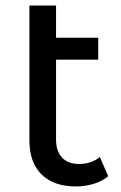

<svg xmlns="http://www.w3.org/2000/svg" viewBox="-20 -666 435 692"><path d="M370 -31Q349 -13 318 -3.5Q287 6 254 6Q174 6 130 -37Q86 -80 86 -160V-646H182V-530H334V-451H182V-164Q182 -121 203.5 -98Q225 -75 265 -75Q309 -75 340 -100Z"/></svg>

Font: Montserrat Alternates Medium
Style: Regular
Weight: 500
Designer: Julieta Ulanovsky
Foundry: Julieta Ulanovsky
Version: Version 7.200